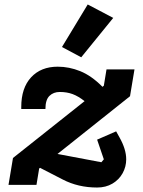

<svg xmlns="http://www.w3.org/2000/svg" viewBox="-20 -826 640 858"><path d="M260 -24 159 -76 155 -73 143 0H18L38 -120L358 -374Q330 -396 304.5 -405.5Q279 -415 247 -415Q219 -415 201 -397.5Q183 -380 183 -339H75V-348Q75 -433 119 -480.5Q163 -528 238 -528Q289 -528 338.5 -508Q388 -488 436 -440L438 -438L444 -443L456 -516H581L561 -396L237 -138L433 -101L444 -114L414 -202L499 -239L514 -212Q544 -159 544 -114Q544 -81 528 -52Q512 -23 482.5 -5.5Q453 12 414 12Q329 12 260 -24ZM343 -570 257 -616 372 -806 486 -746Z"/></svg>

Font: iA Writer Mono V
Style: Regular
Weight: 400
Italic angle: -9.5°
Designer: Mike Abbink, Paul van der Laan, Pieter van Rosmalen
Foundry: Bold Monday
Version: Version 2.000